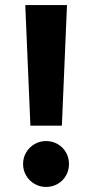

<svg xmlns="http://www.w3.org/2000/svg" viewBox="-20 -740 369 768"><path d="M81.1 -719.7H248L227.5 -237.3H101.6ZM72.3 -84Q72.3 -109.4 84.7 -130.4Q97.2 -151.4 118.2 -163.6Q139.2 -175.8 164.1 -175.8Q189.5 -175.8 210.7 -163.6Q231.9 -151.4 243.9 -130.4Q255.9 -109.4 255.9 -84Q255.9 -58.6 243.9 -37.6Q231.9 -16.6 210.7 -4.4Q189.5 7.8 164.1 7.8Q139.2 7.8 118.2 -4.4Q97.2 -16.6 84.7 -37.6Q72.3 -58.6 72.3 -84Z"/></svg>

Font: Reddit Sans Vanilla ExtraBold
Style: Regular
Weight: 800
Designer: Stephen Hutchings
Foundry: Reddit
Version: Version 1.013